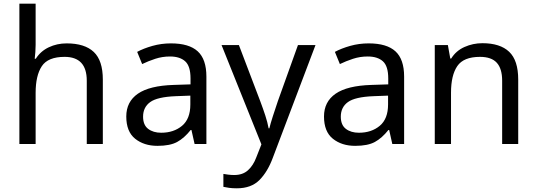

<svg xmlns="http://www.w3.org/2000/svg" viewBox="-20 -780 2908 1040"><path d="M173 -537Q173 -518 171.5 -498Q170 -478 168 -462H174Q200 -503 244.5 -524Q289 -545 341 -545Q439 -545 488 -498.5Q537 -452 537 -349V0H450V-343Q450 -472 330 -472Q240 -472 206.5 -421.5Q173 -371 173 -277V0H85V-760H173Z M906 -545Q1004 -545 1051 -502Q1098 -459 1098 -365V0H1034L1017 -76H1013Q978 -32 939.5 -11Q901 10 833 10Q760 10 712 -28.5Q664 -67 664 -149Q664 -229 727 -272.5Q790 -316 921 -320L1012 -323V-355Q1012 -422 983 -448Q954 -474 901 -474Q859 -474 821 -461.5Q783 -449 750 -433L723 -499Q758 -518 806 -531.5Q854 -545 906 -545ZM932 -259Q832 -255 793.5 -227Q755 -199 755 -148Q755 -103 782.5 -82Q810 -61 853 -61Q921 -61 966 -98.5Q1011 -136 1011 -214V-262Z M1180 -536H1274L1390 -231Q1405 -191 1417 -154.5Q1429 -118 1435 -85H1439Q1445 -110 1458 -150.5Q1471 -191 1485 -232L1594 -536H1689L1458 74Q1430 150 1385.5 195Q1341 240 1263 240Q1239 240 1221 237.5Q1203 235 1190 232V162Q1201 164 1216.5 166Q1232 168 1249 168Q1295 168 1323.5 142Q1352 116 1368 73L1396 2Z M1977 -545Q2075 -545 2122 -502Q2169 -459 2169 -365V0H2105L2088 -76H2084Q2049 -32 2010.5 -11Q1972 10 1904 10Q1831 10 1783 -28.5Q1735 -67 1735 -149Q1735 -229 1798 -272.5Q1861 -316 1992 -320L2083 -323V-355Q2083 -422 2054 -448Q2025 -474 1972 -474Q1930 -474 1892 -461.5Q1854 -449 1821 -433L1794 -499Q1829 -518 1877 -531.5Q1925 -545 1977 -545ZM2003 -259Q1903 -255 1864.5 -227Q1826 -199 1826 -148Q1826 -103 1853.5 -82Q1881 -61 1924 -61Q1992 -61 2037 -98.5Q2082 -136 2082 -214V-262Z M2593 -546Q2689 -546 2738 -499.5Q2787 -453 2787 -349V0H2700V-343Q2700 -408 2671 -440Q2642 -472 2580 -472Q2491 -472 2457 -422Q2423 -372 2423 -278V0H2335V-536H2406L2419 -463H2424Q2450 -505 2496 -525.5Q2542 -546 2593 -546Z"/></svg>

Font: Noto Sans Tai Tham
Style: Regular
Weight: 400
Designer: Monotype Design Team 2013. Revised by David WIlliams 2020
Foundry: Monotype Imaging Inc.
Version: Version 2.002